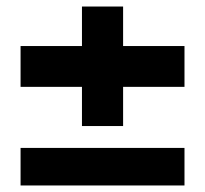

<svg xmlns="http://www.w3.org/2000/svg" viewBox="-20 -568 628 588"><path d="M43 0V-115H545V0ZM231 -182V-548H357V-182ZM43 -302V-427H545V-302Z"/></svg>

Font: DM Sans 10pt Black
Style: Regular
Weight: 900
Version: Version 4.004;gftools[0.9.30]